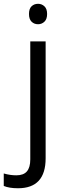

<svg xmlns="http://www.w3.org/2000/svg" viewBox="-74 -754 347 1014"><path d="M21 240.2Q-25.4 240.2 -54.2 228V162.1Q-20.5 171.9 12.2 171.9Q50.3 171.9 68.1 151.1Q85.9 130.4 85.9 87.9V-535.2H167V82Q167 240.2 21 240.2ZM79.1 -680.2Q79.1 -708 92.8 -720.9Q106.4 -733.9 127 -733.9Q146.5 -733.9 160.6 -720.7Q174.8 -707.5 174.8 -680.2Q174.8 -652.8 160.6 -639.4Q146.5 -626 127 -626Q106.4 -626 92.8 -639.4Q79.1 -652.8 79.1 -680.2Z"/></svg>

Font: f08482100
Style: Regular
Weight: 400
Foundry: Ascender Corporation
Version: Version 1.10